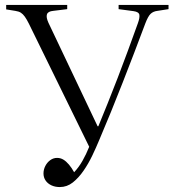

<svg xmlns="http://www.w3.org/2000/svg" viewBox="-20 -743 702 777"><path d="M222 14Q203 14 188 7Q173 0 164.5 -12.5Q156 -25 156 -41Q156 -57 163.5 -71.5Q171 -86 183.5 -95Q196 -104 211 -104Q225 -104 236.5 -97Q248 -90 259 -77Q270 -64 280 -46Q299 -66 314 -92.5Q329 -119 341 -149L97 -647Q88 -665 80.5 -675.5Q73 -686 64.5 -691.5Q56 -697 42 -699L5 -705V-723H252V-706L195 -699Q174 -697 170 -685Q166 -673 176 -651L375 -232H378Q396 -276 416 -325.5Q436 -375 456.5 -428.5Q477 -482 497.5 -537.5Q518 -593 538 -649Q546 -671 544 -683Q542 -695 520 -698L460 -706V-723H662V-706L617 -699Q600 -697 589.5 -687Q579 -677 568 -648Q546 -589 523 -529Q500 -469 476.5 -409Q453 -349 429 -290Q405 -231 381 -175Q369 -146 353.5 -113.5Q338 -81 318 -52Q298 -23 274.5 -4.5Q251 14 222 14Z"/></svg>

Font: Literata 60pt Light
Style: Regular
Weight: 300
Designer: Latin by Veronika Burian and Jose Scaglione. Greek by Irene Vlachou. Cyrillic by Vera Evstafieva.
Foundry: TypeTogether
Version: Version 3.103;gftools[0.9.29]